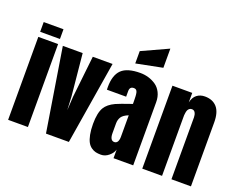

<svg xmlns="http://www.w3.org/2000/svg" viewBox="-150 -1301 1995 1594"><g transform="rotate(20 847.5 -503.5)"><path d="M41 0V-732.9H215.8V0ZM41 -777.8V-863.8H215.8V-777.8Z M577.6 0H375.5L257.8 -732.4H433.1L469.2 -361.8L475.1 -243.2L481.9 -362.8L522.5 -732.4H697.3Z M872.6 -800.8V-909.7L1104.5 -1016.1V-846.7ZM714.8 -210Q714.8 -307.1 743.7 -356Q768.6 -397.9 830.1 -426.8Q861.3 -441.4 969.7 -478.5Q969.7 -479 969.7 -480Q969.7 -495.6 969.5 -505.4Q969.2 -515.1 969 -527.3Q968.8 -539.6 968.3 -546.9Q967.8 -554.2 966.8 -563Q965.8 -571.8 964.6 -576.4Q963.4 -581.1 961.2 -586.7Q959 -592.3 956.3 -595.2Q953.6 -598.1 950.2 -600.6Q946.8 -603 942.1 -604Q937.5 -605 932.1 -605Q896 -605 896 -564.9V-515.6H726.1Q725.6 -523.9 725.6 -539.6Q725.6 -644 775.1 -692.6Q824.7 -741.2 940.9 -741.2Q978.5 -741.2 1013.7 -730.7Q1048.8 -720.2 1079.1 -699.5Q1109.4 -678.7 1127.7 -642.1Q1146 -605.5 1146 -558.1V0H972.2V-76.2Q963.4 -43.9 931.6 -17.6Q899.9 8.8 863.3 8.8Q836.9 8.8 816.9 4.2Q796.9 -0.5 776.9 -14.6Q756.8 -28.8 743.9 -52.5Q731 -76.2 722.9 -116Q714.8 -155.8 714.8 -210ZM893.1 -278.3Q893.1 -278.3 893.1 -192.9Q893.1 -127.9 932.1 -127.9Q942.9 -127.9 950.7 -133.8Q958.5 -139.6 962.4 -148.9Q966.3 -158.2 967.8 -167Q969.2 -175.8 969.2 -185.1V-377.9Q924.3 -359.9 908.7 -335.7Q893.1 -311.5 893.1 -278.3Z M1226.1 0V-732.9H1400.9V-648.9Q1411.6 -696.3 1440.7 -718.8Q1469.7 -741.2 1511.2 -741.2Q1580.1 -741.2 1618.2 -698Q1656.2 -654.8 1656.2 -564.9V0H1483.9V-546.9Q1483.9 -569.8 1474.6 -587.4Q1465.3 -605 1444.8 -605Q1432.1 -605 1423.3 -597.9Q1414.6 -590.8 1410.4 -581.8Q1406.2 -572.8 1403.8 -558.1Q1401.4 -543.5 1401.1 -535.6Q1400.9 -527.8 1400.9 -515.1V0Z"/></g></svg>

Font: Anton
Style: Regular
Weight: 400
Foundry: vernon adams
Version: Version 1.000